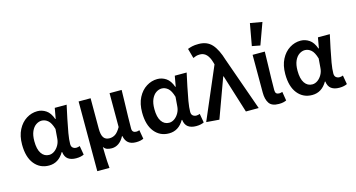

<svg xmlns="http://www.w3.org/2000/svg" viewBox="-96 -1192 3296 1780"><g transform="rotate(-15 1552.0 -302.0)"><path d="M234 12Q147 12 94 -54Q41 -120 41 -240Q41 -323 71.5 -382Q102 -441 151.5 -472Q201 -503 257 -503Q301 -503 339.5 -477.5Q378 -452 400 -390H404L422 -491H536Q523 -431 508.5 -362.5Q494 -294 483.5 -232.5Q473 -171 473 -130Q473 -105 487 -93.5Q501 -82 521 -82Q529 -82 537.5 -84Q546 -86 554 -89L569 -3Q557 3 538.5 7.5Q520 12 494 12Q446 12 417 -9Q388 -30 382 -78H378Q326 12 234 12ZM260 -83Q287 -83 311.5 -100.5Q336 -118 352.5 -147.5Q369 -177 371 -212L378 -300Q360 -362 332.5 -385Q305 -408 273 -408Q245 -408 218.5 -390Q192 -372 175.5 -335Q159 -298 159 -241Q159 -163 186.5 -123Q214 -83 260 -83Z M651 178V-491H766V-198Q766 -140 784 -113.5Q802 -87 841 -87Q870 -87 895.5 -103Q921 -119 948 -166V-491H1064Q1063 -430 1061 -363.5Q1059 -297 1057.5 -235Q1056 -173 1056 -123Q1056 -101 1067 -91.5Q1078 -82 1096 -82Q1111 -82 1126 -88L1141 -2Q1128 4 1111 8Q1094 12 1068 12Q976 12 960 -76H956Q934 -34 903.5 -13Q873 8 837 8Q813 8 793 1.5Q773 -5 759 -26Q760 16 760.5 48.5Q761 81 763 111Q765 141 768 178Z M1386 12Q1299 12 1246 -54Q1193 -120 1193 -240Q1193 -323 1223.5 -382Q1254 -441 1303.5 -472Q1353 -503 1409 -503Q1453 -503 1491.5 -477.5Q1530 -452 1552 -390H1556L1574 -491H1688Q1675 -431 1660.5 -362.5Q1646 -294 1635.5 -232.5Q1625 -171 1625 -130Q1625 -105 1639 -93.5Q1653 -82 1673 -82Q1681 -82 1689.5 -84Q1698 -86 1706 -89L1721 -3Q1709 3 1690.5 7.5Q1672 12 1646 12Q1598 12 1569 -9Q1540 -30 1534 -78H1530Q1478 12 1386 12ZM1412 -83Q1439 -83 1463.5 -100.5Q1488 -118 1504.5 -147.5Q1521 -177 1523 -212L1530 -300Q1512 -362 1484.5 -385Q1457 -408 1425 -408Q1397 -408 1370.5 -390Q1344 -372 1327.5 -335Q1311 -298 1311 -241Q1311 -163 1338.5 -123Q1366 -83 1412 -83Z M1868 10 1744 0 1957 -497 1952 -515Q1923 -621 1850 -621Q1828 -621 1813 -616.5Q1798 -612 1783 -605L1757 -699Q1778 -707 1801 -712.5Q1824 -718 1863 -718Q1943 -718 1989.5 -667Q2036 -616 2068 -509L2248 0H2125L2010 -368H2006Z M2439 12Q2372 12 2346.5 -26Q2321 -64 2321 -129V-491H2438Q2437 -430 2435 -363.5Q2433 -297 2431.5 -235Q2430 -173 2430 -123Q2430 -101 2439.5 -91.5Q2449 -82 2467 -82Q2482 -82 2498 -88L2512 -2Q2499 4 2482 8Q2465 12 2439 12ZM2413 -556 2335 -571 2373 -782 2488 -762Z M2760 12Q2673 12 2620 -54Q2567 -120 2567 -240Q2567 -323 2597.5 -382Q2628 -441 2677.5 -472Q2727 -503 2783 -503Q2827 -503 2865.5 -477.5Q2904 -452 2926 -390H2930L2948 -491H3062Q3049 -431 3034.5 -362.5Q3020 -294 3009.5 -232.5Q2999 -171 2999 -130Q2999 -105 3013 -93.5Q3027 -82 3047 -82Q3055 -82 3063.5 -84Q3072 -86 3080 -89L3095 -3Q3083 3 3064.5 7.5Q3046 12 3020 12Q2972 12 2943 -9Q2914 -30 2908 -78H2904Q2852 12 2760 12ZM2786 -83Q2813 -83 2837.5 -100.5Q2862 -118 2878.5 -147.5Q2895 -177 2897 -212L2904 -300Q2886 -362 2858.5 -385Q2831 -408 2799 -408Q2771 -408 2744.5 -390Q2718 -372 2701.5 -335Q2685 -298 2685 -241Q2685 -163 2712.5 -123Q2740 -83 2786 -83Z"/></g></svg>

Font: Source Sans Pro SemiBold
Style: Regular
Weight: 600
Designer: Paul D. Hunt
Foundry: Adobe Systems Incorporated
Version: Version 2.045;hotconv 1.0.109;makeotfexe 2.5.65596